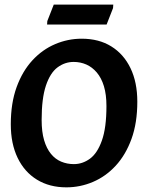

<svg xmlns="http://www.w3.org/2000/svg" viewBox="-20 -794 634 829"><path d="M266.7 14.9Q193.5 14.9 139.5 -18.3Q85.4 -51.5 56 -112.7Q26.6 -173.8 26.6 -257.1Q26.6 -348.8 51.8 -418Q77 -487.1 120.1 -533.7Q163.2 -580.2 218.2 -603.5Q273.2 -626.9 332.8 -626.9Q407 -626.9 460.5 -593.7Q514.1 -560.5 543.5 -499.6Q572.9 -438.7 572.9 -354.9Q572.9 -263.2 547.7 -194Q522.5 -124.9 479.4 -78.3Q436.3 -31.8 381.3 -8.5Q326.3 14.9 266.7 14.9ZM298.9 -85.4Q336.3 -85.4 368.4 -108.8Q400.5 -132.3 420 -187.4Q439.6 -242.5 439.6 -336.1Q439.6 -385.9 428.7 -421.8Q417.8 -457.6 398 -480.9Q378.3 -504.1 352.8 -515.4Q327.3 -526.6 298 -526.6Q260.1 -526.6 228.4 -503.1Q196.8 -479.6 178.3 -424.5Q159.8 -369.4 159.8 -275.9Q159.8 -225 170.4 -188.8Q181.1 -152.7 199.9 -129.8Q218.6 -106.8 244.1 -96.1Q269.7 -85.4 298.9 -85.4ZM183.3 -688.1 184.3 -703.1 212.1 -774.1H469.1L468.1 -759.1L440.3 -688.1Z"/></svg>

Font: Ancizar Sans Thin
Style: Italic
Weight: 100
Italic angle: -4°
Designer: Cesar Puertas, Viviana Monsalve, Julian Moncada, Julian Prieto, Jose Castro, Mariel Hernandez, Felipe Aragon, Sara Alarc
Version: Version 8.100